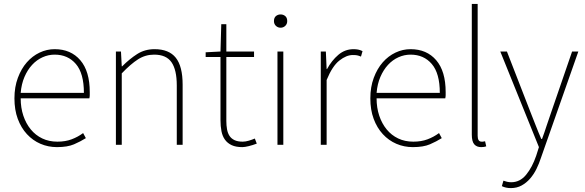

<svg xmlns="http://www.w3.org/2000/svg" viewBox="-20 -742 2996 984"><path d="M272 12Q227 12 187.5 -5Q148 -22 118 -54.5Q88 -87 71 -133Q54 -179 54 -238Q54 -296 71.5 -343Q89 -390 117.5 -422.5Q146 -455 183 -472.5Q220 -490 260 -490Q343 -490 391.5 -433.5Q440 -377 440 -270Q440 -262 440 -254.5Q440 -247 438 -238H86Q86 -190 99.5 -149.5Q113 -109 137.5 -79Q162 -49 196.5 -32.5Q231 -16 274 -16Q315 -16 347 -28Q379 -40 406 -60L420 -34Q393 -17 359.5 -2.5Q326 12 272 12ZM86 -266H410Q410 -366 369 -414Q328 -462 260 -462Q228 -462 198 -448.5Q168 -435 144.5 -409.5Q121 -384 105.5 -348Q90 -312 86 -266Z M574 0V-478H600L604 -402H606Q644 -440 683 -465Q722 -490 772 -490Q846 -490 881 -446Q916 -402 916 -308V0H886V-304Q886 -384 859 -423Q832 -462 770 -462Q725 -462 687.5 -438Q650 -414 604 -366V0Z M1222 12Q1189 12 1167.5 2Q1146 -8 1133 -26Q1120 -44 1115 -69.5Q1110 -95 1110 -126V-450H1034V-474L1110 -478L1114 -618H1140V-478H1282V-450H1140V-122Q1140 -99 1143.5 -79.5Q1147 -60 1156 -46Q1165 -32 1181.5 -24Q1198 -16 1224 -16Q1238 -16 1255 -21Q1272 -26 1286 -32L1296 -6Q1275 2 1254.5 7Q1234 12 1222 12Z M1402 0V-478H1432V0ZM1418 -600Q1404 -600 1394 -609.5Q1384 -619 1384 -634Q1384 -651 1394 -659.5Q1404 -668 1418 -668Q1432 -668 1442 -659.5Q1452 -651 1452 -634Q1452 -619 1442 -609.5Q1432 -600 1418 -600Z M1624 0V-478H1650L1654 -388H1656Q1680 -432 1714 -461Q1748 -490 1792 -490Q1804 -490 1815 -488Q1826 -486 1838 -480L1830 -452Q1818 -457 1810 -458.5Q1802 -460 1788 -460Q1755 -460 1719 -431.5Q1683 -403 1654 -332V0Z M2096 12Q2051 12 2011.5 -5Q1972 -22 1942 -54.5Q1912 -87 1895 -133Q1878 -179 1878 -238Q1878 -296 1895.5 -343Q1913 -390 1941.5 -422.5Q1970 -455 2007 -472.5Q2044 -490 2084 -490Q2167 -490 2215.5 -433.5Q2264 -377 2264 -270Q2264 -262 2264 -254.5Q2264 -247 2262 -238H1910Q1910 -190 1923.5 -149.5Q1937 -109 1961.5 -79Q1986 -49 2020.5 -32.5Q2055 -16 2098 -16Q2139 -16 2171 -28Q2203 -40 2230 -60L2244 -34Q2217 -17 2183.5 -2.5Q2150 12 2096 12ZM1910 -266H2234Q2234 -366 2193 -414Q2152 -462 2084 -462Q2052 -462 2022 -448.5Q1992 -435 1968.5 -409.5Q1945 -384 1929.5 -348Q1914 -312 1910 -266Z M2446 12Q2423 12 2410.5 -2.5Q2398 -17 2398 -52V-722H2428V-46Q2428 -16 2448 -16Q2451 -16 2454.5 -16Q2458 -16 2466 -18L2472 8Q2466 10 2460.5 11Q2455 12 2446 12Z M2598 222Q2572 222 2552 212L2560 184Q2568 187 2578.5 189.5Q2589 192 2600 192Q2645 192 2676.5 153.5Q2708 115 2728 56L2742 12L2544 -478H2578L2700 -164Q2712 -134 2726 -98Q2740 -62 2754 -30H2758Q2770 -62 2781.5 -98Q2793 -134 2804 -164L2912 -478H2944L2752 68Q2743 96 2729.5 123.5Q2716 151 2697 173Q2678 195 2653.5 208.5Q2629 222 2598 222Z"/></svg>

Font: TypoPRO Source Sans Pro
Style: Regular
Weight: 200
Designer: Paul D. Hunt
Foundry: Adobe Systems Incorporated
Version: Version 2.020;PS 2.000;hotconv 1.0.86;makeotf.lib2.5.63406